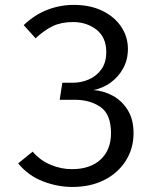

<svg xmlns="http://www.w3.org/2000/svg" viewBox="-20 -737 655 769"><path d="M275.4 -717.4Q342.1 -717.4 390.8 -693.3Q439.5 -669.2 465.9 -629.2Q492.3 -589.2 492.3 -541Q492.3 -497.9 473.3 -463.3Q454.4 -428.7 423.1 -406.2Q391.8 -383.6 354.4 -376.4Q395.9 -373.3 432.6 -353.1Q469.2 -332.8 492.1 -295.4Q514.9 -257.9 514.9 -203.6Q514.9 -142.6 484.1 -93.6Q453.3 -44.6 398.2 -16.4Q343.1 11.8 269.7 11.8Q210.3 11.8 151.8 -10.8Q93.3 -33.3 52.8 -82.6L110.8 -129.7Q141 -94.4 182.8 -76.9Q224.6 -59.5 267.7 -59.5Q341.5 -59.5 383.1 -98.2Q424.6 -136.9 424.6 -203.6Q424.6 -279 382.8 -308.2Q341 -337.4 278.5 -337.4H219L229.7 -405.6H271.3Q305.6 -405.6 336.2 -419Q366.7 -432.3 386.2 -459.5Q405.6 -486.7 405.6 -528.7Q405.6 -587.2 366.7 -617.9Q327.7 -648.7 272.3 -648.7Q226.2 -648.7 191.8 -632.6Q157.4 -616.4 122.6 -583.6L74.9 -636.4Q120 -679 170.8 -698.2Q221.5 -717.4 275.4 -717.4Z"/></svg>

Font: FiraCode Nerd Font
Style: Regular
Weight: 400
Designer: Carrois Corporate, Edenspiekermann AG, Nikita Prokopov
Foundry: Carrois Corporate, Edenspiekermann AG, Nikita Prokopov
Version: Version 6.002;Nerd Fonts 2.1.0